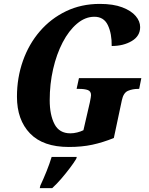

<svg xmlns="http://www.w3.org/2000/svg" viewBox="-20 -744 764 985"><path d="M333 10Q201 10 134 -59.5Q67 -129 67 -248Q67 -345 97.5 -431.5Q128 -518 184.5 -583.5Q241 -649 319 -686.5Q397 -724 492 -724Q561 -724 607 -706.5Q653 -689 676 -662Q699 -635 699 -605Q699 -559 656 -533.5Q613 -508 553 -508Q554 -571 533.5 -614.5Q513 -658 464 -658Q417 -658 375 -622.5Q333 -587 301.5 -526.5Q270 -466 252.5 -389.5Q235 -313 235 -230Q235 -155 259.5 -107.5Q284 -60 341 -60Q358 -60 376 -64.5Q394 -69 408 -76L441 -219Q447 -249 447 -256Q447 -276 430.5 -282Q414 -288 386 -288H373L385 -343H705L694 -288H689Q660 -288 636.5 -278Q613 -268 605 -229L564 -36Q507 -13 453.5 -1.5Q400 10 333 10ZM187 208Q203 174 218.5 135.5Q234 97 245 61H374L371 71Q359 91 339 117.5Q319 144 295.5 171.5Q272 199 248 221H184Z"/></svg>

Font: Noto Serif Condensed ExtraBold
Style: Italic
Weight: 800
Width: 3
Italic angle: -12°
Designer: Monotype Design Team
Foundry: Monotype Imaging Inc.
Version: Version 2.014; ttfautohint (v1.8.4.7-5d5b)